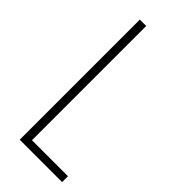

<svg xmlns="http://www.w3.org/2000/svg" viewBox="-230 -760 807 807"><g transform="rotate(45 173.5 -357.0)"><path d="M77 0H329V-35H115V-714H77Z"/></g></svg>

Font: Noto Sans Ethiopic ExtraCondensed ExtraLight
Style: Regular
Weight: 200
Width: 2
Designer: Monotype Design Team
Foundry: Monotype Imaging Inc.
Version: Version 2.102